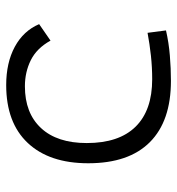

<svg xmlns="http://www.w3.org/2000/svg" viewBox="4 -572 577 626"><g transform="rotate(-90 293.0 -258.5)"><path d="M342.8 9.8Q211.9 9.8 143.1 -58.8Q74.2 -127.4 74.2 -259.8Q74.2 -386.7 140.4 -457Q206.5 -527.3 329.1 -527.3Q401.9 -527.3 453.9 -499.3Q505.9 -471.2 527.8 -419.9L474.1 -382.8Q449.2 -427.7 410.4 -447Q371.6 -466.3 325.2 -466.3Q237.8 -466.3 189 -413.8Q140.1 -361.3 140.1 -264.6Q140.1 -159.7 193.4 -105.5Q246.6 -51.3 348.1 -51.3Q386.7 -51.3 424.8 -55.4Q462.9 -59.6 499.5 -66.4L507.3 -6.3Q467.3 2.9 425.3 6.3Q383.3 9.8 342.8 9.8Z"/></g></svg>

Font: Cascadia Code NF Light
Style: Regular
Weight: 300
Monospace: yes
Designer: Aaron Bell
Foundry: Saja Typeworks
Version: Version 2404.023; ttfautohint (v1.8.4)